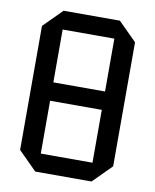

<svg xmlns="http://www.w3.org/2000/svg" viewBox="-80 -762 665 823"><g transform="rotate(10 252.5 -350.0)"><path d="M50 -80V-620L130 -700H375L455 -620V-80L375 0H130ZM140 -620V-390H365V-620ZM140 -80H365V-310H140Z"/></g></svg>

Font: Tektur SemiCondensed
Style: Regular
Weight: 400
Width: 4
Designer: Adam Jagosz
Foundry: Adam Jagosz
Version: Version 1.005;gftools[0.9.30]